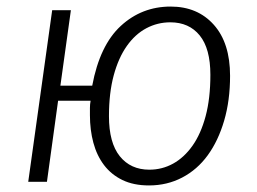

<svg xmlns="http://www.w3.org/2000/svg" viewBox="-20 -554 783 585"><path d="M434 11Q387 11 353 -5.5Q319 -22 297 -51Q275 -80 264.5 -119Q254 -158 254 -203V-225Q254 -236 256 -247H157L123 0H66L139 -523H196L164 -293H261Q284 -416 348 -475Q412 -534 500 -534Q582 -534 631.5 -478.5Q681 -423 681 -323Q681 -248 663 -186.5Q645 -125 613 -81Q581 -37 535 -13Q489 11 434 11ZM499 -486Q460 -486 426 -468Q392 -450 366.5 -414Q341 -378 326.5 -324.5Q312 -271 312 -200Q312 -119 345 -78Q378 -37 435 -37Q474 -37 507.5 -55.5Q541 -74 566.5 -110Q592 -146 606.5 -200Q621 -254 621 -326Q621 -406 588.5 -446Q556 -486 499 -486Z"/></svg>

Font: Glekhifnjqigglhiwekvrgaqftz
Style: Regular
Weight: 300
Italic angle: -8°
Designer: Carrois Corporate & Edenspiekermann
Foundry: Carrois Corporate GbR & Edenspiekermann AG
Version: Version 2.001